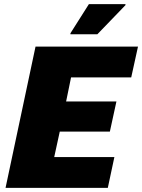

<svg xmlns="http://www.w3.org/2000/svg" viewBox="-20 -915 692 935"><path d="M7 0 153 -688H652L619 -538H326L302 -421H547L515 -274H271L244 -150H537L505 0ZM323 -748V-753L413 -895H591V-890L454 -748Z"/></svg>

Font: Saira Thin ExtraBold
Style: Italic
Weight: 800
Italic angle: -12°
Version: Version 1.101